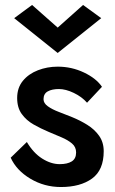

<svg xmlns="http://www.w3.org/2000/svg" viewBox="-20 -738 464 772"><path d="M212 -627 314 -718 387 -665 212 -525 37 -665 109 -718ZM88 -167Q114 -123 149.5 -100.5Q185 -78 220 -78Q251 -78 268.5 -89Q286 -100 286 -125Q286 -147 269.5 -161Q253 -175 227 -186Q201 -197 175 -208Q144 -221 115 -237.5Q86 -254 67.5 -279.5Q49 -305 49 -344Q49 -385 72 -413Q95 -441 132.5 -455.5Q170 -470 212 -470Q268 -470 317.5 -446.5Q367 -423 390 -389L330 -325Q309 -349 276.5 -364.5Q244 -380 217 -380Q189 -380 172 -370.5Q155 -361 155 -339Q155 -323 172.5 -310.5Q190 -298 216.5 -288Q243 -278 270 -267Q302 -254 331 -236Q360 -218 378.5 -192Q397 -166 397 -130Q397 -54 350 -20Q303 14 225 14Q158 14 102 -19.5Q46 -53 23 -104Z"/></svg>

Font: Jost* Medium
Style: Regular
Weight: 500
Version: Version 3.7